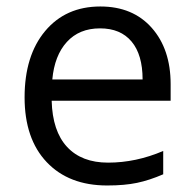

<svg xmlns="http://www.w3.org/2000/svg" viewBox="-20 -565 601 595"><path d="M312 9.8Q193.4 9.8 124.8 -62.5Q56.2 -134.8 56.2 -263.2Q56.2 -392.6 119.9 -468.8Q183.6 -544.9 291 -544.9Q391.6 -544.9 450.2 -478.8Q508.8 -412.6 508.8 -304.2V-252.9H140.1Q142.6 -158.7 187.7 -109.9Q232.9 -61 314.9 -61Q401.4 -61 485.8 -97.2V-24.9Q442.9 -6.3 404.5 1.7Q366.2 9.8 312 9.8ZM290 -477.1Q225.6 -477.1 187.3 -435.1Q148.9 -393.1 142.1 -318.8H421.9Q421.9 -395.5 387.7 -436.3Q353.5 -477.1 290 -477.1Z"/></svg>

Font: f01722094
Style: Regular
Weight: 400
Foundry: Ascender Corporation
Version: Version 1.10